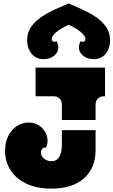

<svg xmlns="http://www.w3.org/2000/svg" viewBox="-20 -1101 673 1139"><path d="M603 -700V-530H597Q575 -530 561 -516.5Q547 -503 547 -480V-389H347V-480Q347 -503 333.5 -516.5Q320 -530 297 -530H191V-700ZM10 -206Q10 -257 29 -294.5Q48 -332 79.5 -353Q111 -374 149 -374Q199 -374 230.5 -341Q262 -308 262 -265Q262 -246 254 -224Q250 -226 246 -226Q237 -226 230 -217Q223 -208 223 -195Q223 -175 241 -160Q259 -145 285 -145Q347 -145 347 -244V-329H547V-210Q547 -103 477.5 -42.5Q408 18 285 18Q199 18 137.5 -11Q76 -40 43 -91Q10 -142 10 -206ZM633 -862Q633 -816 607.5 -783Q582 -750 535 -750Q498 -750 473 -770.5Q448 -791 448 -819Q448 -827 450.5 -837Q453 -847 458 -857Q463 -853 469 -853Q487 -853 487 -870Q487 -887 461 -909.5Q435 -932 387 -954Q339 -932 313 -909.5Q287 -887 287 -870Q287 -853 305 -853Q311 -853 316 -857Q321 -847 323.5 -837Q326 -827 326 -819Q326 -791 301 -770.5Q276 -750 239 -750Q193 -750 167 -783Q141 -816 141 -862Q141 -909 165.5 -943Q190 -977 228 -1002Q266 -1027 308.5 -1046Q351 -1065 387 -1081Q423 -1065 465.5 -1046Q508 -1027 546 -1002Q584 -977 608.5 -943Q633 -909 633 -862Z"/></svg>

Font: Exile
Style: Regular
Weight: 400
Designer: Bartłomiej Rózga @rozgatype
Version: Version 1.000; ttfautohint (v1.8.4.7-5d5b)